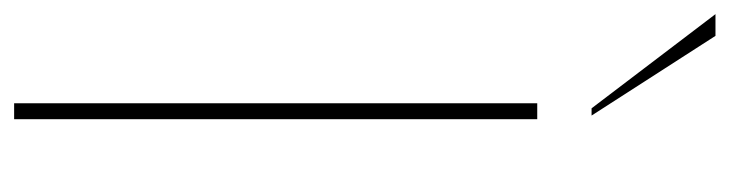

<svg xmlns="http://www.w3.org/2000/svg" viewBox="-434 -616 1008 265"><g transform="rotate(90 69.5 -484.0)"><path d="M80 0H102V-722H80ZM97 -797 -13 -968H-43L87 -797Z"/></g></svg>

Font: Perun Thin
Style: Regular
Weight: 100
Foundry: Copyright (c) Stefan Peev, Context Ltd, 2016
Version: Version 1.089